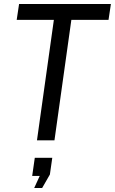

<svg xmlns="http://www.w3.org/2000/svg" viewBox="-20 -706 578 966"><path d="M166 0 251 -606H64L76 -686H538L526 -606H339L254 0ZM152 240 180 179H142L155 88H243L231 172L192 240Z"/></svg>

Font: Archivo Narrow
Style: Italic
Weight: 400
Italic angle: -8°
Designer: Hector Gatti
Foundry: Omnibus-Type
Version: Version 3.002